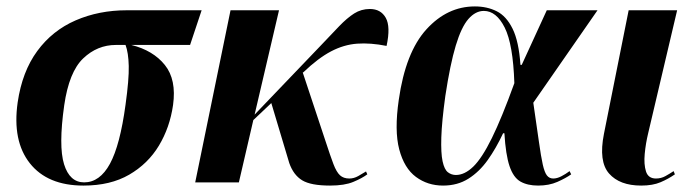

<svg xmlns="http://www.w3.org/2000/svg" viewBox="-20 -568 2172 598"><path d="M240 10Q128 10 73 -59.5Q18 -129 35 -249Q49 -345 96 -409Q143 -473 215.5 -504.5Q288 -536 375 -536H608L572 -428H389Q457 -411 493.5 -365.5Q530 -320 519 -241Q509 -171 475 -114.5Q441 -58 382.5 -24Q324 10 240 10ZM242 0Q291 0 322.5 -58Q354 -116 371 -242Q382 -321 381 -362.5Q380 -404 371 -428H341Q283 -428 239 -386Q195 -344 180 -240Q162 -113 179.5 -56.5Q197 0 242 0Z M588 0 698 -536H849L773 -211L976 -423Q1011 -460 1036 -486Q1061 -512 1083 -526Q1105 -540 1132 -540Q1166 -540 1181.5 -512.5Q1197 -485 1184 -425Q1134 -435 1092.5 -432Q1051 -429 1011 -408Q971 -387 925 -343L923 -342L994 -128Q1009 -82 1018.5 -57Q1028 -32 1039 -22Q1050 -12 1068 -12Q1082 -12 1095.5 -19.5Q1109 -27 1120 -34L1124 -25Q1108 -13 1080.5 -1.5Q1053 10 1008 10Q948 10 921 -6.5Q894 -23 881 -60L825 -247L769 -194L724 0Z M1360 10Q1312 10 1275.5 -17Q1239 -44 1223.5 -102.5Q1208 -161 1222 -257Q1243 -405 1308 -476.5Q1373 -548 1459 -548Q1497 -548 1527 -533Q1557 -518 1576.5 -478.5Q1596 -439 1601 -366H1605L1683 -536H1841L1641 -248Q1652 -173 1658.5 -126.5Q1665 -80 1670.5 -55.5Q1676 -31 1683.5 -21.5Q1691 -12 1703 -12Q1715 -12 1728.5 -19Q1742 -26 1754 -35L1759 -25Q1742 -13 1716 -1.5Q1690 10 1656 10Q1623 10 1601 -2.5Q1579 -15 1567 -50.5Q1555 -86 1551 -153H1547Q1525 -106 1499 -69.5Q1473 -33 1439 -11.5Q1405 10 1360 10ZM1400 -23Q1427 -23 1454 -49Q1481 -75 1512 -138Q1543 -201 1582 -309Q1578 -430 1552 -482Q1526 -534 1487 -534Q1461 -534 1439 -509Q1417 -484 1399.5 -426Q1382 -368 1367 -269Q1356 -189 1354.5 -140Q1353 -91 1358.5 -65.5Q1364 -40 1375 -31.5Q1386 -23 1400 -23Z M1977 10Q1910 10 1877 -27.5Q1844 -65 1861 -151L1938 -536H2089L1999 -154Q1991 -121 1988 -88.5Q1985 -56 1992 -34Q1999 -12 2023 -12Q2039 -12 2052.5 -19.5Q2066 -27 2078 -35L2082 -25Q2062 -11 2037.5 -0.5Q2013 10 1977 10Z"/></svg>

Font: Noto Serif Display SemiCondensed
Style: Bold Italic
Weight: 700
Width: 4
Italic angle: -12°
Designer: Monotype Design Team
Foundry: Monotype Imaging Inc.
Version: Version 2.009